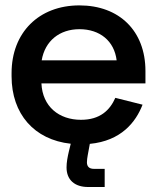

<svg xmlns="http://www.w3.org/2000/svg" viewBox="-20 -534 597 730"><path d="M315 177H378V108H337C318.5 108 310.5 98.5 310.5 83C310.5 73.5 312 66.5 313.5 56.5L321.5 13C441 1.5 496.5 -70 522 -136L418.5 -162C398 -115.5 361 -78.5 288 -78.5C204.5 -78.5 141.5 -128.5 137.5 -217H533V-264C533 -417 433 -513.5 282 -513.5C127.5 -513.5 24 -410 24 -256V-244C24 -101 110 -2.5 249 12.5L242 41C237 62.5 233 83 233 102.5C233 150.5 264.5 177 315 177ZM138.5 -304.5C151 -379 207 -423 282 -423C359.5 -423 414.5 -378.5 423.5 -304.5Z"/></svg>

Font: MCL Standard Medium
Style: Regular
Weight: 500
Designer: Květoslav Bartoš
Foundry: Florian Karsten
Version: Version 1.001;Glyphs 3.2.3 (3260)